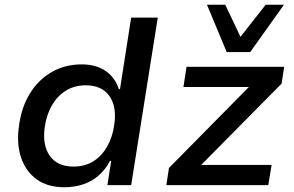

<svg xmlns="http://www.w3.org/2000/svg" viewBox="-20 -779 1236 808"><path d="M251 9Q180 9 134 -24.5Q88 -58 68.5 -116.5Q49 -175 60 -250Q70 -327 105.5 -385Q141 -443 197 -475.5Q253 -508 324 -508Q385 -508 425 -480Q465 -452 480 -404H485L532 -705H644L532 0H432L448 -102H443Q423 -64 393.5 -39Q364 -14 327.5 -2.5Q291 9 251 9ZM289 -78Q337 -78 372.5 -100Q408 -122 431 -162.5Q454 -203 461 -255Q472 -331 440 -375.5Q408 -420 341 -420Q294 -420 258 -398Q222 -376 198.5 -335.5Q175 -295 168 -242Q158 -167 190 -122.5Q222 -78 289 -78ZM680 0 691 -72 1055 -441 1052 -413H752L765 -498H1176L1165 -427L797 -55L800 -85H1123L1109 0ZM934 -560 851 -759H928L992 -624L1098 -759H1175L1033 -560Z"/></svg>

Font: Nunito Sans 7pt SemiBold
Style: Italic
Weight: 600
Italic angle: -9°
Designer: Vernon Adams
Foundry: Vernon Adams
Version: Version 3.101;gftools[0.9.27]